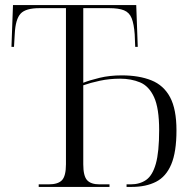

<svg xmlns="http://www.w3.org/2000/svg" viewBox="-20 -734 769 754"><path d="M132 0V-10H171Q208 -10 223.5 -26.5Q239 -43 239 -89V-702H135Q81 -702 61 -680.5Q41 -659 38 -602L35 -550H25L31 -714H515L521 -550H511L509 -599Q506 -640 497 -662.5Q488 -685 467 -693.5Q446 -702 409 -702H307V-409Q332 -419 371.5 -428.5Q411 -438 458 -438Q526 -438 574.5 -418.5Q623 -399 648 -352Q673 -305 673 -222Q673 -137 652.5 -88.5Q632 -40 592.5 -20Q553 0 498 0H477V-10H493Q529 -10 554 -27.5Q579 -45 592 -91Q605 -137 605 -223Q605 -309 585 -352.5Q565 -396 530 -410.5Q495 -425 452 -425Q410 -425 372.5 -417Q335 -409 307 -399V-89Q307 -43 322 -26.5Q337 -10 371 -10H410V0Z"/></svg>

Font: Noto Serif Display Light
Style: Regular
Weight: 300
Designer: Monotype Design Team
Foundry: Monotype Imaging Inc.
Version: Version 2.009